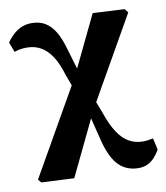

<svg xmlns="http://www.w3.org/2000/svg" viewBox="-79 -562 716 829"><g transform="rotate(-10 278.5 -147.5)"><path d="M37.2 188.9 25.3 174.5 258.8 -235 382.7 -492.6 521.5 -485.5 534.5 -469 313.3 -80.5 180.6 195.8ZM462.1 200.9Q427.9 200.9 400.8 185.9Q373.7 170.9 354.2 138.2Q334.7 105.6 321.8 53.5L286.8 -86.5H277.1L323.1 -131.4L350.9 -58.8Q369.6 -4.5 391.8 28.5Q413.9 61.5 441.2 76.2Q468.4 91 500.7 91Q510.8 91 522.9 89.2Q535 87.4 545.3 85.5L556.8 136.6Q545.7 155.7 532.3 170.2Q518.8 184.7 501.6 192.8Q484.3 200.9 462.1 200.9ZM249 -175.6 220.9 -251.2Q206.4 -300.7 185.7 -332.5Q165 -364.4 138.1 -379.8Q111.2 -395.3 77.2 -395.3Q57.1 -395.3 44.5 -392.6Q31.8 -389.9 21.7 -386.3L5 -429.8Q18.5 -449.6 35 -464.4Q51.5 -479.2 71.3 -487.6Q91.2 -495.9 114.7 -495.9Q150.2 -495.9 174.7 -480.6Q199.3 -465.4 216.3 -437Q233.3 -408.7 245 -368.9L290.9 -214.8H304.4Z"/></g></svg>

Font: Source Serif 4 Variable
Style: Regular
Weight: 400
Designer: Frank Grießhammer
Foundry: Adobe
Version: Version 4.005;hotconv 1.1.0;makeotfexe 2.6.0